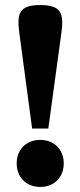

<svg xmlns="http://www.w3.org/2000/svg" viewBox="-20 -727 318 759"><path d="M57 -592 107 -219H171L222 -592C233 -671 226 -707 139 -707C53 -707 46 -671 57 -592ZM46 -81C46 -26 84 12 139 12C194 12 232 -26 232 -81C232 -136 194 -174 139 -174C84 -174 46 -136 46 -81Z"/></svg>

Font: Heuristica
Style: Bold
Weight: 700
Version: Version 1.0.1